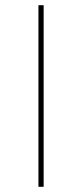

<svg xmlns="http://www.w3.org/2000/svg" viewBox="-20 -719 316 739"><path d="M128 -699H148V0H128Z"/></svg>

Font: Gontserrat Thin
Style: Regular
Weight: 250
Designer: Julieta Ulanovsky
Foundry: Julieta Ulanovsky
Version: Version 6.001